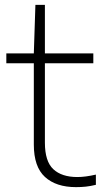

<svg xmlns="http://www.w3.org/2000/svg" viewBox="-20 -760 419 789"><path d="M292.5 9Q210.5 9 164.8 -32.8Q119 -74.5 119 -166V-500H6V-540.5H119L125.5 -740H164.5V-540.5H363.5V-500H164.5V-174Q164.5 -97 199 -64.8Q233.5 -32.5 298 -32.5Q330.5 -32.5 374 -42.5V-0.5Q351.5 5 332.5 7Q313.5 9 292.5 9Z"/></svg>

Font: Encode Sans SmExp XLt
Style: Regular
Weight: 200
Width: 6
Designer: Multiple Designers
Foundry: Impallari Type
Version: Version 3.002; ttfautohint (v1.8.3) -l 8 -r 50 -G 200 -x 14 